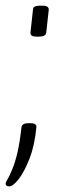

<svg xmlns="http://www.w3.org/2000/svg" viewBox="-30 -545 228 681"><path d="M3 116Q-10 116 -10 106Q-10 102 -2.5 89.5Q5 77 14 54Q24 30 32 -4.5Q40 -39 46 -92Q47 -108 70 -108H78Q101 -108 99 -93Q93 -29 74.5 18Q56 65 36 90.5Q16 116 3 116ZM100 -415Q77 -415 78 -429L87 -511Q87 -525 112 -525H120Q143 -525 143 -511L134 -429Q132 -415 108 -415Z"/></svg>

Font: Asap Condensed Condensed ExtraLight
Style: Italic
Weight: 200
Width: 3
Italic angle: -6°
Designer: Pablo Cosgaya
Foundry: Omnibus-Type
Version: Version 3.001; ttfautohint (v1.8.4.7-5d5b)